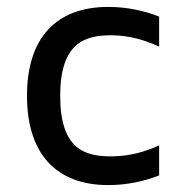

<svg xmlns="http://www.w3.org/2000/svg" viewBox="-20 -527 512 555"><path d="M301 -75C225 -75 154 -96 154 -250C154 -403 225 -425 301 -425C353 -425 400 -411 440 -392V-479C397 -496 347 -507 293 -507C141 -507 58 -416 58 -250C58 -84 141 8 293 8C347 8 397 -3 440 -20V-107C400 -88 353 -75 301 -75Z"/></svg>

Font: Maven Pro
Style: Medium
Weight: 500
Designer: Joe Prince
Foundry: Joe Prince
Version: Version 1.003